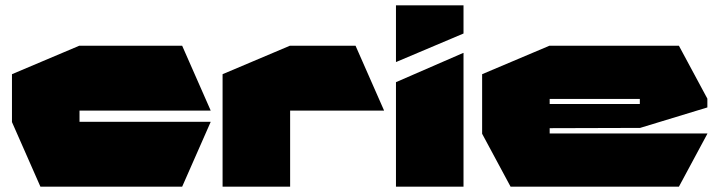

<svg xmlns="http://www.w3.org/2000/svg" viewBox="-20 -702 2710 722"><path d="M132 0 25 -243V-244H772V-243L665 0ZM25 -244V-423L278 -530H279V-244ZM279 -286V-530H665L772 -287V-286Z M817 0V-423L1070 -530H1071V0ZM1071 -286V-530H1317L1424 -287V-286Z M1469 0V-393L1722 -503H1723V0ZM1469 -469V-682H1723V-576L1470 -469Z M1900 0 1793 -199V-200H2640V-199L2533 0ZM1793 -200V-423L2046 -530H2047V-200ZM2047 -220V-311H2386V-221ZM2047 -330V-530H2533L2640 -331V-330ZM2386 -221V-330H2640V-298L2387 -221Z"/></svg>

Font: Foldit Black
Style: Regular
Weight: 900
Version: Version 1.003